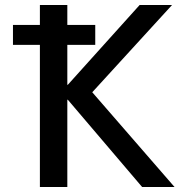

<svg xmlns="http://www.w3.org/2000/svg" viewBox="-20 -750 752 770"><path d="M32 -570V-650H140V-730H250V-650H362V-570H250V-410H252L540 -730H670L350 -380L680 0H550L252 -350H250V0H140V-570Z"/></svg>

Font: M PLUS 1p Medium
Style: Regular
Weight: 500
Version: Version 1.062